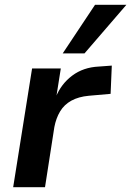

<svg xmlns="http://www.w3.org/2000/svg" viewBox="-20 -782 548 802"><path d="M35 0 114 -496H234L215 -376H213Q235 -431 281.5 -466Q328 -501 393 -504L447 -508L442 -390L351 -382Q308 -378 278 -361.5Q248 -345 231 -316.5Q214 -288 207 -251L168 0ZM242 -559 377 -762H508L333 -559Z"/></svg>

Font: Nunito Sans 9pt
Style: Bold Italic
Weight: 700
Italic angle: -9°
Version: Version 3.101;gftools[0.9.27]